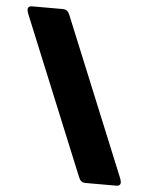

<svg xmlns="http://www.w3.org/2000/svg" viewBox="-51 -737 601 779"><g transform="rotate(5 249.5 -347.5)"><path d="M299 -20 35 -664Q31 -676 31 -680Q31 -695 48 -695H171Q184 -695 190.5 -690Q197 -685 201 -675L465 -31Q469 -19 469 -15Q469 0 452 0H328Q316 0 309.5 -5Q303 -10 299 -20Z"/></g></svg>

Font: Mitr Medium
Style: Regular
Weight: 500
Designer: Thanarat Vachiruckul
Foundry: Cadson Demak
Version: Version 1.003